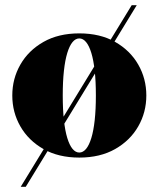

<svg xmlns="http://www.w3.org/2000/svg" viewBox="-20 -599 612 742"><path d="M60 123 489 -579H508.5L79.5 123ZM286.5 10Q206 10 148 -23Q90 -56 58.8 -110.5Q27.5 -165 27.5 -230Q27.5 -295 58.8 -349.5Q90 -404 148 -437Q206 -470 286.5 -470Q367 -470 425 -437Q483 -404 514.2 -349.5Q545.5 -295 545.5 -230Q545.5 -165 514.2 -110.5Q483 -56 425 -23Q367 10 286.5 10ZM286.5 -9.5Q301 -9.5 312.8 -23.8Q324.5 -38 333 -65.8Q341.5 -93.5 346 -134.8Q350.5 -176 350.5 -230Q350.5 -284 346 -325.2Q341.5 -366.5 333 -394.2Q324.5 -422 312.8 -436.2Q301 -450.5 286.5 -450.5Q272 -450.5 260.2 -436.2Q248.5 -422 240 -394.2Q231.5 -366.5 227 -325.2Q222.5 -284 222.5 -230Q222.5 -176 227 -134.8Q231.5 -93.5 240 -65.8Q248.5 -38 260.2 -23.8Q272 -9.5 286.5 -9.5Z"/></svg>

Font: Bodoni Moda Black
Style: Regular
Weight: 900
Version: Version 2.005